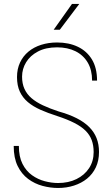

<svg xmlns="http://www.w3.org/2000/svg" viewBox="-20 -934 560 964"><path d="M450.2 -170.4Q450.2 -204.1 440.4 -230.5Q430.7 -256.8 409.2 -278.1Q387.7 -299.3 352.5 -317.1Q317.4 -335 266.6 -351.6Q220.7 -366.2 183.3 -382.8Q146 -399.4 119.9 -421.4Q93.8 -443.4 79.6 -473.9Q65.4 -504.4 65.4 -546.9Q65.4 -587.9 80.6 -620.1Q95.7 -652.3 122.8 -674.8Q149.9 -697.3 186.8 -709Q223.6 -720.7 266.6 -720.7Q325.7 -720.7 370.8 -699.2Q416 -677.7 441.7 -635.3Q467.3 -592.8 467.3 -529.3H442.4Q442.4 -582.5 420.4 -619.9Q398.4 -657.2 358.9 -676.8Q319.3 -696.3 266.6 -696.3Q210 -696.3 170.7 -675.5Q131.3 -654.8 111.1 -621.3Q90.8 -587.9 90.8 -549.3Q90.8 -514.2 102.8 -487.8Q114.7 -461.4 137.9 -441.4Q161.1 -421.4 195.3 -405.3Q229.5 -389.2 274.4 -374.5Q326.7 -359.9 364.7 -340.6Q402.8 -321.3 427.7 -296.4Q452.6 -271.5 464.8 -240.5Q477.1 -209.5 477.1 -171.4Q477.1 -127.4 461.2 -93.8Q445.3 -60.1 417 -37.1Q388.7 -14.2 351.3 -2.2Q314 9.8 271.5 9.8Q232.9 9.8 193.6 -0.7Q154.3 -11.2 121.3 -35.6Q88.4 -60.1 68.6 -100.6Q48.8 -141.1 48.8 -201.2H74.7Q74.7 -147 93 -111.1Q111.3 -75.2 140.9 -54.2Q170.4 -33.2 204.8 -24.2Q239.3 -15.1 271.5 -15.1Q323.7 -15.1 364 -34.9Q404.3 -54.7 427.2 -89.6Q450.2 -124.5 450.2 -170.4ZM249.5 -784.7 341.3 -914.1H377.9L280.3 -784.7Z"/></svg>

Font: Roboto Condensed Thin
Style: Regular
Weight: 250
Width: 3
Designer: Christian Robertson
Foundry: Google
Version: Version 3.009; 2024